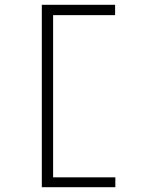

<svg xmlns="http://www.w3.org/2000/svg" viewBox="-20 -690 590 799"><path d="M154 89V-670H459V-627H201V48H460V89Z"/></svg>

Font: Inconsolata SemiExpanded Light
Style: Regular
Weight: 300
Width: 6
Monospace: yes
Designer: Raph Levien, Cyreal, Brenton Simpson
Foundry: Raph Levien, Cyreal, Google
Version: Version 3.001; ttfautohint (v1.8.2.53-6de2)